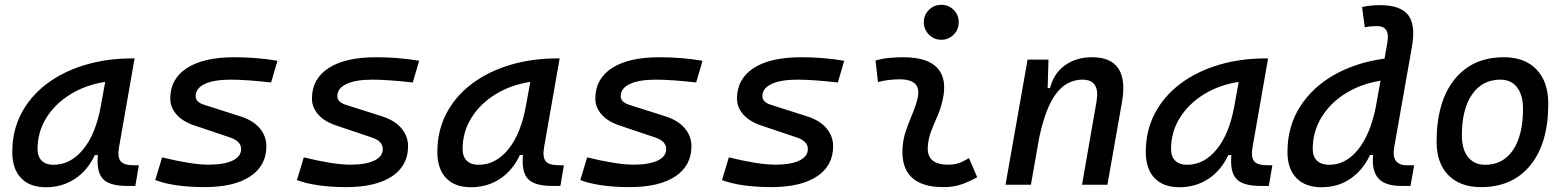

<svg xmlns="http://www.w3.org/2000/svg" viewBox="-20 -764 6485 794"><path d="M169.4 10.3Q103 10.3 66.9 -27.8Q30.8 -65.9 30.8 -135.3Q30.8 -223.1 68.1 -294.7Q105.5 -366.2 172.9 -417Q240.2 -467.8 330.6 -495.1Q420.9 -522.5 526.9 -522.5H536.6L472.2 -154.8Q465.3 -115.7 478.3 -98.1Q491.2 -80.6 534.2 -80.6H554.2L539.6 4.9H504.9Q433.1 4.9 405.8 -23.9Q378.4 -52.7 384.8 -122.6H372.1Q342.3 -59.1 289.8 -24.4Q237.3 10.3 169.4 10.3ZM201.2 -82.5Q271.5 -82.5 323.7 -146Q376 -209.5 397 -325.7L415 -425.3Q335 -413.1 271.7 -374.3Q208.5 -335.4 171.9 -277.1Q135.3 -218.8 135.3 -147.5Q135.3 -116.2 152.6 -99.4Q169.9 -82.5 201.2 -82.5Z M825.7 9.8Q762.2 9.8 709 2Q655.8 -5.9 622.1 -19.5L650.4 -113.3Q707 -99.1 757.1 -91.1Q807.1 -83 842.3 -83Q906.2 -83 941.7 -99.9Q977.1 -116.7 977.1 -147.5Q977.1 -180.7 930.7 -195.8L784.2 -245.1Q735.8 -261.2 710 -290.5Q684.1 -319.8 684.1 -356.4Q684.1 -438 753.2 -482.7Q822.3 -527.3 948.7 -527.3Q1041 -527.3 1127.4 -512.7L1101.1 -422.9Q1055.2 -428.2 1011.5 -431.4Q967.8 -434.6 934.1 -434.6Q864.7 -434.6 826.9 -416.7Q789.1 -398.9 789.1 -366.2Q789.1 -341.3 825.7 -330.1L974.6 -282.7Q1026.4 -266.1 1054 -233.6Q1081.5 -201.2 1081.5 -159.2Q1081.5 -78.6 1014.6 -34.4Q947.8 9.8 825.7 9.8Z M1411.6 9.8Q1348.1 9.8 1294.9 2Q1241.7 -5.9 1208 -19.5L1236.3 -113.3Q1293 -99.1 1343 -91.1Q1393.1 -83 1428.2 -83Q1492.2 -83 1527.6 -99.9Q1563 -116.7 1563 -147.5Q1563 -180.7 1516.6 -195.8L1370.1 -245.1Q1321.8 -261.2 1295.9 -290.5Q1270 -319.8 1270 -356.4Q1270 -438 1339.1 -482.7Q1408.2 -527.3 1534.7 -527.3Q1627 -527.3 1713.4 -512.7L1687 -422.9Q1641.1 -428.2 1597.4 -431.4Q1553.7 -434.6 1520 -434.6Q1450.7 -434.6 1412.8 -416.7Q1375 -398.9 1375 -366.2Q1375 -341.3 1411.6 -330.1L1560.5 -282.7Q1612.3 -266.1 1639.9 -233.6Q1667.5 -201.2 1667.5 -159.2Q1667.5 -78.6 1600.6 -34.4Q1533.7 9.8 1411.6 9.8Z M1927.2 10.3Q1860.8 10.3 1824.7 -27.8Q1788.6 -65.9 1788.6 -135.3Q1788.6 -223.1 1825.9 -294.7Q1863.3 -366.2 1930.7 -417Q1998 -467.8 2088.4 -495.1Q2178.7 -522.5 2284.7 -522.5H2294.4L2230 -154.8Q2223.1 -115.7 2236.1 -98.1Q2249 -80.6 2292 -80.6H2312L2297.4 4.9H2262.7Q2190.9 4.9 2163.6 -23.9Q2136.2 -52.7 2142.6 -122.6H2129.9Q2100.1 -59.1 2047.6 -24.4Q1995.1 10.3 1927.2 10.3ZM1959 -82.5Q2029.3 -82.5 2081.5 -146Q2133.8 -209.5 2154.8 -325.7L2172.9 -425.3Q2092.8 -413.1 2029.5 -374.3Q1966.3 -335.4 1929.7 -277.1Q1893.1 -218.8 1893.1 -147.5Q1893.1 -116.2 1910.4 -99.4Q1927.7 -82.5 1959 -82.5Z M2583.5 9.8Q2520 9.8 2466.8 2Q2413.6 -5.9 2379.9 -19.5L2408.2 -113.3Q2464.8 -99.1 2514.9 -91.1Q2564.9 -83 2600.1 -83Q2664.1 -83 2699.5 -99.9Q2734.9 -116.7 2734.9 -147.5Q2734.9 -180.7 2688.5 -195.8L2542 -245.1Q2493.7 -261.2 2467.8 -290.5Q2441.9 -319.8 2441.9 -356.4Q2441.9 -438 2511 -482.7Q2580.1 -527.3 2706.5 -527.3Q2798.8 -527.3 2885.3 -512.7L2858.9 -422.9Q2813 -428.2 2769.3 -431.4Q2725.6 -434.6 2691.9 -434.6Q2622.6 -434.6 2584.7 -416.7Q2546.9 -398.9 2546.9 -366.2Q2546.9 -341.3 2583.5 -330.1L2732.4 -282.7Q2784.2 -266.1 2811.8 -233.6Q2839.4 -201.2 2839.4 -159.2Q2839.4 -78.6 2772.5 -34.4Q2705.6 9.8 2583.5 9.8Z M3169.4 9.8Q3106 9.8 3052.7 2Q2999.5 -5.9 2965.8 -19.5L2994.1 -113.3Q3050.8 -99.1 3100.8 -91.1Q3150.9 -83 3186 -83Q3250 -83 3285.4 -99.9Q3320.8 -116.7 3320.8 -147.5Q3320.8 -180.7 3274.4 -195.8L3127.9 -245.1Q3079.6 -261.2 3053.7 -290.5Q3027.8 -319.8 3027.8 -356.4Q3027.8 -438 3096.9 -482.7Q3166 -527.3 3292.5 -527.3Q3384.8 -527.3 3471.2 -512.7L3444.8 -422.9Q3398.9 -428.2 3355.2 -431.4Q3311.5 -434.6 3277.8 -434.6Q3208.5 -434.6 3170.7 -416.7Q3132.8 -398.9 3132.8 -366.2Q3132.8 -341.3 3169.4 -330.1L3318.4 -282.7Q3370.1 -266.1 3397.7 -233.6Q3425.3 -201.2 3425.3 -159.2Q3425.3 -78.6 3358.4 -34.4Q3291.5 9.8 3169.4 9.8Z M3987.3 -109.9 4021 -31.2Q3991.2 -14.2 3958 -2.2Q3924.8 9.8 3881.8 9.8Q3702.1 9.8 3712.4 -153.3Q3714.8 -189.9 3726.8 -224.6Q3738.8 -259.3 3752.7 -292Q3766.6 -324.7 3773.9 -355Q3794.9 -436 3700.2 -436Q3653.8 -436 3610.8 -424.8L3600.6 -513.7Q3629.4 -522 3658.2 -524.7Q3687 -527.3 3715.8 -527.3Q3816.9 -527.3 3857.9 -481.2Q3898.9 -435.1 3877 -345.2Q3868.7 -310.5 3855.2 -280.5Q3841.8 -250.5 3830.6 -221.2Q3819.3 -191.9 3816.9 -157.7Q3811.5 -83 3900.9 -83Q3925.3 -83 3943.6 -89.1Q3961.9 -95.2 3987.3 -109.9ZM3872.6 -599.6Q3842.8 -599.6 3821.5 -620.8Q3800.3 -642.1 3800.3 -671.9Q3800.3 -702.1 3821.5 -723.1Q3842.8 -744.1 3872.6 -744.1Q3902.8 -744.1 3923.8 -723.1Q3944.8 -702.1 3944.8 -671.9Q3944.8 -642.1 3923.8 -620.8Q3902.8 -599.6 3872.6 -599.6Z M4138.2 0 4229.5 -517.6H4315.9L4312.5 -399.9H4322.3Q4337.9 -460.9 4384.3 -494.1Q4430.7 -527.3 4495.6 -527.3Q4652.8 -527.3 4619.6 -340.3L4559.6 0H4454.6L4514.6 -344.2Q4530.3 -434.6 4456.5 -434.6Q4417.5 -434.6 4384 -412.4Q4350.6 -390.1 4324 -338.4Q4297.4 -286.6 4278.3 -198.7L4243.2 0Z M4856.9 10.3Q4790.5 10.3 4754.4 -27.8Q4718.3 -65.9 4718.3 -135.3Q4718.3 -223.1 4755.6 -294.7Q4793 -366.2 4860.4 -417Q4927.7 -467.8 5018.1 -495.1Q5108.4 -522.5 5214.4 -522.5H5224.1L5159.7 -154.8Q5152.8 -115.7 5165.8 -98.1Q5178.7 -80.6 5221.7 -80.6H5241.7L5227.1 4.9H5192.4Q5120.6 4.9 5093.3 -23.9Q5065.9 -52.7 5072.3 -122.6H5059.6Q5029.8 -59.1 4977.3 -24.4Q4924.8 10.3 4856.9 10.3ZM4888.7 -82.5Q4959 -82.5 5011.2 -146Q5063.5 -209.5 5084.5 -325.7L5102.5 -425.3Q5022.5 -413.1 4959.2 -374.3Q4896 -335.4 4859.4 -277.1Q4822.8 -218.8 4822.8 -147.5Q4822.8 -116.2 4840.1 -99.4Q4857.4 -82.5 4888.7 -82.5Z M5445.3 10.3Q5377.9 10.3 5341.1 -27.8Q5304.2 -65.9 5304.2 -135.3Q5304.2 -240.7 5355.7 -322Q5407.2 -403.3 5497.8 -454.6Q5588.4 -505.9 5705.6 -521.5L5716.8 -584.5Q5723.6 -622.1 5712.9 -639.2Q5702.1 -656.2 5672.4 -656.2Q5660.2 -656.2 5648.2 -655Q5636.2 -653.8 5624 -650.9L5612.8 -734.9Q5631.3 -739.3 5649.9 -741Q5668.5 -742.7 5687 -742.7Q5772 -742.7 5803.5 -701.7Q5835 -660.6 5818.8 -569.8L5745.6 -155.3Q5732.4 -80.6 5798.3 -80.6H5828.1L5813 4.9H5775.9Q5708.5 4.9 5680.4 -26.1Q5652.3 -57.1 5658.2 -123H5645.5Q5617.7 -62 5565.9 -25.9Q5514.2 10.3 5445.3 10.3ZM5668.9 -318.4 5689 -430.2Q5608.9 -417.5 5545.4 -378.2Q5481.9 -338.9 5445.3 -279.5Q5408.7 -220.2 5408.7 -147.5Q5408.7 -116.2 5426.5 -99.4Q5444.3 -82.5 5477.1 -82.5Q5544.4 -82.5 5595 -144Q5645.5 -205.6 5668.9 -318.4Z M6104.5 9.8Q6018.1 9.8 5969.5 -39.8Q5920.9 -89.4 5920.9 -177.7Q5920.9 -342.8 5994.6 -435.1Q6068.4 -527.3 6199.2 -527.3Q6285.6 -527.3 6334.2 -476.6Q6382.8 -425.8 6382.8 -335Q6382.8 -172.4 6309.3 -81.3Q6235.8 9.8 6104.5 9.8ZM6122.6 -82.5Q6195.8 -82.5 6237.1 -143.8Q6278.3 -205.1 6278.3 -314Q6278.3 -370.6 6253.9 -402.6Q6229.5 -434.6 6185.1 -434.6Q6109.9 -434.6 6067.6 -373.5Q6025.4 -312.5 6025.4 -203.6Q6025.4 -146.5 6051 -114.5Q6076.7 -82.5 6122.6 -82.5Z"/></svg>

Font: Cascadia Mono
Style: Italic
Weight: 400
Italic angle: -10°
Monospace: yes
Designer: Aaron Bell
Foundry: Saja Typeworks
Version: Version 2404.023; ttfautohint (v1.8.4)